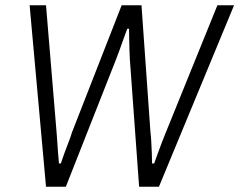

<svg xmlns="http://www.w3.org/2000/svg" viewBox="-20 -706 905 726"><path d="M154 0 92 -686H154L194 -205Q195 -192 196.5 -171Q198 -150 199.5 -128Q201 -106 203 -88H210Q216 -106 224 -128Q232 -150 240 -170.5Q248 -191 252 -205L440 -686H515L549 -205Q551 -191 552 -170.5Q553 -150 554 -128Q555 -106 555 -88H563Q569 -105 577 -127Q585 -149 593 -170Q601 -191 607 -205L802 -686H865L581 0H506L471 -482Q470 -497 469.5 -517.5Q469 -538 468.5 -559.5Q468 -581 468 -597H461Q455 -581 447.5 -560Q440 -539 432.5 -518Q425 -497 419 -482L229 0Z"/></svg>

Font: Archivo SemiCondensed ExtraLight
Style: Italic
Weight: 250
Width: 4
Italic angle: -10°
Designer: Hector Gatti
Foundry: Omnibus-Type
Version: Version 2.001